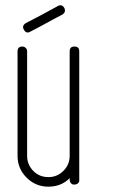

<svg xmlns="http://www.w3.org/2000/svg" viewBox="-20 -692 428 722"><path d="M278 -119H242V-80Q241 -52 242 -48Q244 -30 242 -16Q242 -8 247.5 -2.5Q253 3 260 2Q268 2 273.5 -3Q279 -8 278 -16ZM278 -106V-237V-239V-499Q278 -517 260 -517Q242 -517 242 -499V-106Q242 -73 218.5 -49.5Q195 -26 162 -26Q128 -26 105 -49.5Q82 -73 82 -106V-499Q82 -507 76.5 -512Q71 -517 64 -517Q46 -517 46 -499V-106Q46 -58 80 -24Q114 10 162 10Q220 10 254 -36ZM214 -637 131 -593 178 -617 94 -573Q79 -564 70 -580Q61 -595 77 -605L161 -649L114 -624L197 -669Q212 -678 222 -662Q229 -646 214 -637Z"/></svg>

Font: Aaram
Style: Regular
Weight: 400
Designer: Tharique Azeez
Foundry: Tharique Azeez
Version: Version 1.7